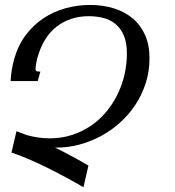

<svg xmlns="http://www.w3.org/2000/svg" viewBox="-20 -747 720 792"><path d="M346.2 -680.2Q308.1 -680.2 274.7 -669.4Q241.2 -658.7 213.6 -637.2Q186 -615.7 165.5 -582.5Q145 -549.3 133.3 -504.9Q132.3 -501 131.1 -495.1Q129.9 -489.3 128.9 -482.9Q127.9 -476.6 127.2 -470.9Q126.5 -465.3 126.5 -462.4Q126.5 -456.5 129.4 -454.1Q132.3 -451.7 141.6 -451.7H146.5L135.7 -412.6H23.9Q24.4 -431.6 28.1 -455.3Q31.7 -479 38.6 -503.9Q54.7 -560.5 86.4 -602.5Q118.2 -644.5 159.9 -672.1Q201.7 -699.7 250.7 -713.1Q299.8 -726.6 351.1 -726.6Q404.3 -726.6 449.5 -712.6Q494.6 -698.7 527.3 -671.1Q560.1 -643.6 578.4 -602.5Q596.7 -561.5 596.7 -507.3Q596.7 -452.6 581.1 -404.1Q565.4 -355.5 538.3 -314.5Q511.2 -273.4 474.6 -240.7Q438 -208 395.5 -185.3Q353 -162.6 306.9 -150.4Q260.7 -138.2 214.8 -138.2H207Q245.1 -119.6 280.5 -100.3Q315.9 -81.1 344.7 -64L324.2 25.4Q294.4 7.8 257.1 -12.5Q219.7 -32.7 180.2 -52.5Q140.6 -72.3 101.1 -89.4Q61.5 -106.4 27.3 -117.7L47.9 -205.6Q57.6 -202.1 68.1 -198.2Q78.6 -194.3 89.8 -189.9Q138.2 -176.3 184.6 -176.3Q232.9 -176.3 275.1 -189.7Q317.4 -203.1 352.8 -226.8Q388.2 -250.5 416.3 -283.4Q444.3 -316.4 463.6 -355.2Q482.9 -394 493.2 -437.5Q503.4 -481 503.4 -526.4Q503.4 -571.8 490.5 -601.3Q477.5 -630.9 455.8 -648.4Q434.1 -666 405.8 -673.1Q377.4 -680.2 346.2 -680.2Z"/></svg>

Font: Arian AMU Serif
Style: Italic
Weight: 400
Italic angle: -15°
Designer: Ruben Hakobyan (Tarumian)
Foundry: Ruben Hakobyan (Tarumian)
Version: Version 1.002